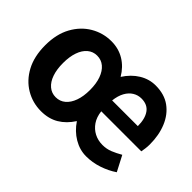

<svg xmlns="http://www.w3.org/2000/svg" viewBox="-99 -848 1136 1136"><g transform="rotate(45 469.0 -280.0)"><path d="M302 14Q232 14 173 -21Q114 -56 79 -121.5Q44 -187 44 -280Q44 -373 80 -438.5Q116 -504 175.5 -539Q235 -574 305 -574Q365 -574 413 -545Q461 -516 492 -463Q526 -516 573.5 -545Q621 -574 675 -574Q748 -574 797 -538.5Q846 -503 871.5 -441.5Q897 -380 897 -303Q897 -283 894.5 -266Q892 -249 890 -238H555Q560 -194 580.5 -164Q601 -134 632 -118Q663 -102 701 -102Q735 -102 764.5 -114Q794 -126 825 -144L875 -48Q834 -20 783 -3Q732 14 680 14Q626 14 577 -15Q528 -44 494 -95Q460 -42 413 -14Q366 14 302 14ZM305 -106Q340 -106 365.5 -127.5Q391 -149 405 -188Q419 -227 419 -280Q419 -333 405 -372Q391 -411 365.5 -432.5Q340 -454 305 -454Q271 -454 245.5 -432.5Q220 -411 206.5 -372Q193 -333 193 -280Q193 -227 206.5 -188Q220 -149 245.5 -127.5Q271 -106 305 -106ZM555 -329H770Q770 -390 745.5 -425Q721 -460 670 -460Q641 -460 616.5 -445Q592 -430 576 -401Q560 -372 555 -329Z"/></g></svg>

Font: Noto Sans JP Thin
Style: Bold
Weight: 700
Version: Version 2.004-H2;hotconv 1.0.118;makeotfexe 2.5.65603